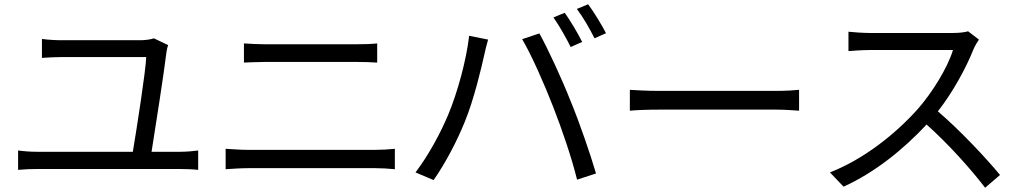

<svg xmlns="http://www.w3.org/2000/svg" viewBox="-20 -855 4768 902"><path d="M65 -57C96 -60 125 -61 153 -61H828C848 -61 885 -60 911 -57V-148C886 -145 858 -142 828 -142H692C709 -249 751 -516 762 -610C763 -618 766 -633 770 -643L703 -675C691 -670 661 -666 641 -666H272C239 -666 207 -668 177 -672V-583C209 -585 236 -587 273 -587H667C664 -517 622 -249 604 -142H153C125 -142 95 -144 65 -148Z M1040 -60C1074 -62 1109 -65 1145 -65H1744C1771 -65 1805 -63 1835 -60V-156C1806 -153 1774 -151 1744 -151H1145C1109 -151 1074 -154 1040 -156ZM1126 -561C1157 -562 1190 -564 1225 -564H1653C1686 -564 1724 -563 1752 -561V-651C1724 -648 1689 -647 1653 -647H1225C1192 -647 1158 -649 1126 -651Z M1932 -45 2017 -9C2073 -89 2127 -192 2164 -284C2206 -386 2241 -534 2255 -597C2259 -618 2267 -647 2273 -669L2184 -687C2171 -572 2129 -420 2086 -317C2051 -233 1995 -128 1932 -45ZM2433 -671C2477 -597 2538 -458 2578 -355C2620 -248 2666 -113 2691 -11L2780 -40C2754 -130 2701 -283 2660 -382C2618 -488 2554 -626 2514 -698ZM2580 -773C2607 -735 2641 -675 2661 -634L2715 -658C2695 -699 2658 -760 2633 -795ZM2690 -813C2719 -775 2751 -719 2773 -675L2827 -699C2808 -736 2770 -799 2743 -835Z M2939 -335C2970 -338 3023 -340 3078 -340H3627C3672 -340 3714 -336 3734 -335V-433C3712 -431 3676 -428 3626 -428H3078C3022 -428 2969 -431 2939 -433Z M3879 -45 3943 22C4091 -45 4226 -155 4333 -270C4435 -179 4541 -61 4608 27L4678 -33C4613 -112 4491 -242 4386 -332C4457 -422 4520 -539 4554 -625C4560 -639 4573 -661 4579 -669L4528 -708C4512 -703 4486 -700 4453 -700H4067C4037 -700 3980 -704 3966 -706V-615C3977 -616 4032 -620 4067 -620H4457C4432 -537 4359 -419 4291 -342C4188 -227 4040 -108 3879 -45Z"/></svg>

Font: GenEiGothic-pro-Regular
Style: Regular
Weight: 400
Designer: Ryoko NISHIZUKA (kana & ideographs); Paul D. Hunt (Latin, Greek & Cyrillic); Wenlong ZHANG (bopomofo); Sandoll Communica
Foundry: Adobe Systems Incorporated; o_tamon
Version: Version 1.000.140830